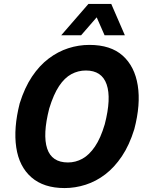

<svg xmlns="http://www.w3.org/2000/svg" viewBox="-20 -944 749 975"><path d="M308 11Q202 11 139.5 -43.5Q77 -98 62.5 -195.5Q48 -293 80 -419Q105 -499 142.5 -555Q180 -611 227 -646.5Q274 -682 326.5 -699Q379 -716 434 -716Q542 -716 603 -661.5Q664 -607 679.5 -510.5Q695 -414 662 -288Q637 -207 599 -150.5Q561 -94 514.5 -58.5Q468 -23 415 -6Q362 11 308 11ZM325 -119Q364 -119 398.5 -138Q433 -157 462 -199.5Q491 -242 512 -313Q546 -445 521.5 -515.5Q497 -586 416 -586Q377 -586 342.5 -567.5Q308 -549 280 -507Q252 -465 230 -393Q196 -260 219.5 -189.5Q243 -119 325 -119ZM291 -765 429 -924H545L614 -765H511L471 -856L392 -765Z"/></svg>

Font: Nunito Sans 7pt Condensed ExtraBold
Style: Italic
Weight: 800
Width: 3
Italic angle: -9°
Designer: Vernon Adams
Foundry: Vernon Adams
Version: Version 3.101;gftools[0.9.27]